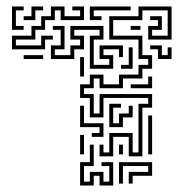

<svg xmlns="http://www.w3.org/2000/svg" viewBox="-20 -566 599 592"><path d="M17 -414V-456H77V-486H107V-516H137V-546H179V-516H227V-534H203V-546H239V-504H167V-534H149V-504H119V-474H89V-444H29V-426H107V-456H143V-444H119V-414ZM17 -474V-546H53V-534H29V-486H53V-474ZM53 -504V-516H77V-546H113V-534H89V-504ZM287 -84V-120H299V-96H317V-156H389V-96H407V-246H437V-264H299V-204H257V-264H227V-306H257V-336H299V-306H347V-336H407V-366H437V-384H407V-444H317V-516H407V-546H509V-444H437V-486H467V-504H443V-516H479V-474H449V-456H497V-534H419V-504H329V-456H419V-396H449V-354H419V-324H359V-294H287V-324H269V-294H239V-276H269V-216H287V-276H449V-234H419V-84H377V-144H329V-84ZM257 -504V-546H383V-534H269V-516H293V-504ZM257 -354V-456H287V-474H209V-456H239V-414H209V-384H137V-426H167V-474H143V-486H179V-414H149V-396H197V-426H227V-444H197V-486H299V-444H269V-366H317V-384H287V-426H359V-390H347V-414H299V-396H329V-354ZM383 -474V-486H413V-474ZM467 -384V-414H443V-426H479V-396H497V-420H509V-384ZM353 -354V-366H377V-420H389V-354ZM53 -384V-396H113V-384ZM227 -330V-390H239V-330ZM383 -294V-306H437V-330H449V-294ZM317 -174V-246H353V-234H329V-186H347V-216H377V-240H389V-204H359V-174ZM263 -144V-156H287V-174H227V-240H239V-186H299V-144ZM437 -90V-210H449V-90ZM227 -90V-150H239V-90ZM227 6V-66H257V-120H269V-54H239V-6H257V-36H299V-6H317V-54H293V-66H329V6H287V-24H269V6ZM347 -90V-120H359V-90ZM347 0V-66H449V-24H389V0H377V-36H437V-54H359V0Z"/></svg>

Font: Rubik Maze
Style: Regular
Weight: 400
Designer: Hubert and Fischer, NaN
Foundry: Hubert and Fischer, NaN
Version: Version 2.200